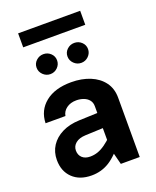

<svg xmlns="http://www.w3.org/2000/svg" viewBox="-164 -1000 896 1101"><g transform="rotate(-20 284.0 -450.0)"><path d="M462 -904.8H83.3V-819.4H462ZM496.2 -361.9Q496.2 -417.6 467.2 -456.8Q438.3 -495.9 387.8 -516.7Q337.3 -537.6 272.3 -537.6Q172.7 -537.6 114.9 -490.9Q57.2 -444.3 54.9 -366.5H176.2Q180.8 -394.4 205 -412.1Q229.1 -429.8 264.8 -429.8Q288.7 -429.8 309 -422.2Q329.4 -414.7 341.6 -399.5Q353.9 -384.4 353.9 -361.9V-104.9L380.8 0H496.2ZM415.2 -130 372.1 -172.7Q345.5 -147 322.2 -130.6Q298.9 -114.2 276.9 -106.7Q254.8 -99.2 231.2 -99.2Q200.2 -99.2 182.4 -115.7Q164.7 -132.3 164.7 -159.7Q164.7 -186.6 186.2 -204.2Q207.7 -221.8 246.3 -223.5L411.7 -230.3V-322.4L242.5 -316.2Q181.9 -314.1 137.2 -291.8Q92.5 -269.5 68 -232Q43.6 -194.5 43.6 -146Q43.6 -77.2 86.4 -35.9Q129.2 5.4 202.2 5.4Q262.6 5.4 311.9 -25.7Q361.2 -56.9 415.2 -130ZM115.4 -683.3Q115.4 -658.2 134 -639.9Q152.6 -621.7 178.1 -621.7Q203.9 -621.7 222.2 -639.9Q240.5 -658.2 240.5 -683.3Q240.5 -708.5 222.2 -725.9Q203.9 -743.3 178.1 -743.3Q152.6 -743.3 134 -725.9Q115.4 -708.5 115.4 -683.3ZM303.9 -683.3Q303.9 -658.2 322.5 -639.9Q341.1 -621.7 366.7 -621.7Q392.4 -621.7 410.9 -639.9Q429.4 -658.2 429.4 -683.3Q429.4 -708.5 410.9 -725.9Q392.4 -743.3 366.7 -743.3Q341.1 -743.3 322.5 -725.9Q303.9 -708.5 303.9 -683.3Z"/></g></svg>

Font: Estedad-FD VF
Style: Regular
Weight: 100
Designer: Amin Abedi
Version: Version 7.3